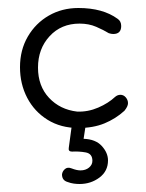

<svg xmlns="http://www.w3.org/2000/svg" viewBox="-20 -310 365 480"><path d="M176 10Q132 10 99 -10.5Q66 -31 48 -65.5Q30 -100 30 -142Q30 -185 49.5 -218.5Q69 -252 102 -271Q135 -290 176 -290Q237 -290 274 -263Q283 -257 283 -245Q283 -225 263 -225Q261 -225 258 -225.5Q255 -226 252 -227Q239 -235 220.5 -243Q202 -251 179 -251Q133 -251 104 -219.5Q75 -188 75 -141Q75 -95 102.5 -65.5Q130 -36 173 -31Q200 -30 225.5 -41Q251 -52 268 -68Q274 -73 281 -73Q289 -73 294.5 -66.5Q300 -60 300 -52Q300 -44 291 -33Q269 -13 241 -1.5Q213 10 176 10ZM197 -15 189 37Q219 38 234.5 55Q250 72 250 91Q250 118 228.5 134Q207 150 179 150Q172 150 164.5 149Q157 148 149 145Q135 141 135 126Q136 118 142.5 112.5Q149 107 159 111Q172 116 181 116Q194 116 202.5 109Q211 102 211 92Q211 74 194 71Q177 68 160 69Q150 69 152 59L162 -15Z"/></svg>

Font: Dongle Light
Style: Regular
Weight: 300
Designer: Yanghee Ryu
Foundry: Yanghee Ryu
Version: Version 2.000